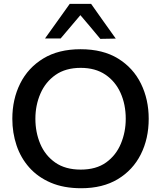

<svg xmlns="http://www.w3.org/2000/svg" viewBox="-20 -988 856 1020"><path d="M411.5 12Q318.5 12 249.8 -17.5Q181 -47 135.5 -98.2Q90 -149.5 67.8 -216Q45.5 -282.5 45.5 -357Q45.5 -460.5 87.2 -544.2Q129 -628 209.8 -677.2Q290.5 -726.5 408 -726.5Q527 -726.5 607.5 -676.8Q688 -627 729 -543.2Q770 -459.5 770 -357Q770 -251.5 728 -168Q686 -84.5 605.8 -36.2Q525.5 12 411.5 12ZM648 -357Q648 -433 620.5 -494.2Q593 -555.5 539.8 -591.5Q486.5 -627.5 409 -627.5Q328.5 -627.5 275 -590Q221.5 -552.5 194.8 -490.8Q168 -429 168 -357Q168 -285 194 -223.5Q220 -162 273.5 -124.5Q327 -87 409 -87Q491 -87 543.8 -125Q596.5 -163 622.2 -224.8Q648 -286.5 648 -357ZM513 -781.5Q486.5 -813 460.5 -844.5Q434 -875.5 407 -907.5Q355 -845.5 302 -783.5H219Q251.5 -829 284.5 -875Q317 -921 350.5 -967.5H464Q496.5 -921 529.5 -874.8Q562.5 -828.5 595 -783Z"/></svg>

Font: Heraclito Medium
Style: Regular
Weight: 500
Designer: Kostas Bartsokas (font) & Cristiano Sobral (main changes)
Foundry: Kostas Bartsokas (font) & Cristiano Sobral (main changes)
Version: Version 1.00;July 8, 2020;FontCreator 13.0.0.2655 64-bit